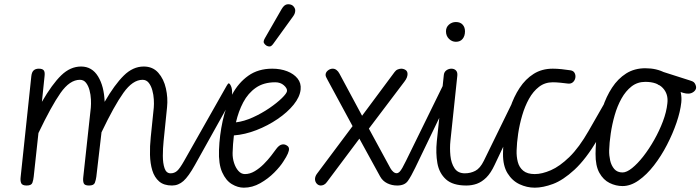

<svg xmlns="http://www.w3.org/2000/svg" viewBox="-20 -859 3243 889"><path d="M776.5 0Q738.5 0 716.8 -19Q695 -38 685.2 -70Q675.5 -102 674.5 -142Q673.5 -182 678 -224L692 -360.5Q693.5 -377 692.2 -398.8Q691 -420.5 685.2 -441.2Q679.5 -462 668.5 -475.8Q657.5 -489.5 640 -489.5Q594.5 -489.5 551.5 -429.2Q508.5 -369 450 -246.5L426 -40.5Q424 -25.5 419.2 -12.8Q414.5 0 392 0Q371.5 0 367.5 -10.8Q363.5 -21.5 365.5 -38.5L400.5 -360.5Q402 -377 401 -398.8Q400 -420.5 394.5 -441.2Q389 -462 378.2 -475.8Q367.5 -489.5 350 -489.5Q303 -489.5 260.2 -428.5Q217.5 -367.5 158 -243L136 -40.5Q134.5 -25.5 130 -12.8Q125.5 0 103.5 0Q83 0 78.2 -10.8Q73.5 -21.5 75.5 -38.5L125 -506Q127 -525 135.8 -533Q144.5 -541 159.5 -541Q176 -541 182.2 -533.8Q188.5 -526.5 186.5 -508L174 -387.5Q221.5 -469.5 263.5 -510.2Q305.5 -551 355.5 -551Q406 -551 434 -505.2Q462 -459.5 464.5 -387.5Q510.5 -467 553 -509Q595.5 -551 645.5 -551Q687.5 -551 713 -522Q738.5 -493 748.2 -449.5Q758 -406 753.5 -362.5L737.5 -205.5Q734 -172 734 -137.5Q734 -103 742 -79.8Q750 -56.5 770 -56.5ZM770 -56.5Q787 -56.5 799.8 -67.5Q812.5 -78.5 832.5 -114L1029 -461Q1036 -473 1038.5 -473Q1043.5 -473.5 1049.5 -460.5Q1055.5 -447.5 1054.5 -425Q1054 -406.5 1050.8 -399Q1047.5 -391.5 1045 -386.5L882.5 -95Q853 -42 829.5 -21Q806 0 776.5 0Q763 0 756.5 -8.8Q750 -17.5 749.5 -28.5Q749 -39 754.5 -47.8Q760 -56.5 770 -56.5Z M1109 10Q1081 10 1053.5 -6.5Q1026 -23 1008.8 -61.2Q991.5 -99.5 994 -164.5Q996.5 -232.5 1011 -299.2Q1025.5 -366 1054.5 -420.8Q1083.5 -475.5 1129.5 -508.2Q1175.5 -541 1240.5 -541Q1279 -541 1309.8 -529Q1340.5 -517 1357.8 -495.5Q1375 -474 1372 -444.5Q1368.5 -410 1339.5 -374.2Q1310.5 -338.5 1265.2 -307.8Q1220 -277 1167.2 -256.5Q1114.5 -236 1063 -232Q1060.5 -211.5 1059 -191Q1057.5 -170.5 1057 -151Q1056.5 -127 1063.8 -104.5Q1071 -82 1084 -67.5Q1097 -53 1114 -53Q1137 -53 1159.2 -66.2Q1181.5 -79.5 1201 -99Q1220.5 -118.5 1235.5 -138Q1250.5 -157.5 1259.5 -170Q1272.5 -187.5 1285.8 -190Q1299 -192.5 1310 -184Q1317 -179.5 1318 -171Q1319 -162.5 1313 -148.2Q1307 -134 1292.5 -112Q1278 -88.5 1249.8 -60Q1221.5 -31.5 1185 -10.8Q1148.5 10 1109 10ZM1072.5 -292.5Q1110 -297 1150.8 -315.5Q1191.5 -334 1227 -358.2Q1262.5 -382.5 1285 -404.5Q1307.5 -426.5 1309 -437.5Q1310 -450.5 1294.2 -464.2Q1278.5 -478 1254.5 -478Q1201 -478 1164.8 -452.8Q1128.5 -427.5 1106.2 -385.2Q1084 -343 1072.5 -292.5ZM1214 -647.5Q1206 -652.5 1202 -660Q1198 -667.5 1207 -683L1284 -817Q1296.5 -838.5 1311.8 -839.2Q1327 -840 1336 -832.5Q1347.5 -822 1347 -809.2Q1346.5 -796.5 1338 -784.5L1245.5 -656.5Q1236.5 -644 1228.8 -643.8Q1221 -643.5 1214 -647.5Z M1465 0Q1454 -0.5 1446.5 -8.8Q1439 -17 1438.5 -29.5Q1438.5 -35.5 1440.8 -42Q1443 -48.5 1448 -55L1612.5 -275L1497 -488.5Q1494 -494 1490.8 -500.5Q1487.5 -507 1487.5 -512Q1487.5 -524 1498 -532.5Q1508.5 -541 1520.5 -541Q1530 -541 1538 -535Q1546 -529 1551.5 -518.5L1656.5 -323L1807 -525.5Q1813 -534 1821.8 -537.5Q1830.5 -541 1838.5 -541Q1850 -540.5 1858.5 -534.5Q1867 -528.5 1867 -516Q1867 -509 1863.8 -500.2Q1860.5 -491.5 1852.5 -481L1688 -263.5L1788 -79.5Q1793.5 -70 1801 -63.5Q1808.5 -57 1816.5 -57Q1828 -57 1834 -47.8Q1840 -38.5 1840.5 -27.5Q1840.5 -17 1835.2 -8.5Q1830 0 1819 0Q1794 0 1772.8 -10.5Q1751.5 -21 1740 -42L1644 -217L1493.5 -16Q1487 -7 1479.5 -3.5Q1472 0 1465 0ZM1816.5 -57Q1823.5 -57 1829.8 -63.2Q1836 -69.5 1843.2 -82.2Q1850.5 -95 1860 -114.5L2060.5 -523.5Q2062 -527.5 2064 -527.5Q2069 -528 2072 -509Q2075 -490 2073.5 -465Q2072.5 -451 2069.5 -436.8Q2066.5 -422.5 2061 -411L1902.5 -82Q1883.5 -42.5 1868.5 -21.2Q1853.5 0 1819 0Q1806.5 0 1799.8 -9Q1793 -18 1793 -29Q1793 -39.5 1798.8 -48.2Q1804.5 -57 1816.5 -57Z M2139 0Q2076.5 0 2045 -28.5Q2013.5 -57 2005.2 -103.5Q1997 -150 2002.5 -204.5L2035 -512Q2036.5 -526 2047 -533.5Q2057.5 -541 2070 -541Q2083 -541 2091 -533Q2099 -525 2097.5 -509L2065.5 -206.5Q2062 -173 2065.5 -138.2Q2069 -103.5 2084.5 -80Q2100 -56.5 2132.5 -56.5ZM2045 -714Q2045 -733 2058.8 -745Q2072.5 -757 2091 -757Q2111 -757 2122 -745Q2133 -733 2133 -714Q2133 -692.5 2122 -679Q2111 -665.5 2091 -665.5Q2072.5 -665.5 2058.8 -679.2Q2045 -693 2045 -714ZM2132.5 -56.5Q2158.5 -56.5 2180.8 -68Q2203 -79.5 2220 -114L2355.5 -391Q2361.5 -404 2365.5 -405Q2369 -406 2369 -394.5Q2369 -383 2366.5 -364Q2364 -345 2359.5 -323Q2354 -295.5 2347 -269Q2340 -242.5 2334 -230L2270 -95Q2252.5 -57.5 2231.8 -37Q2211 -16.5 2188 -8.2Q2165 0 2139 0Q2120.5 0 2112.2 -9Q2104 -18 2104 -29Q2104.5 -39.5 2111.8 -48Q2119 -56.5 2132.5 -56.5Z M2610 -472Q2594.5 -474 2575 -476Q2555.5 -478 2539.5 -478Q2503 -478 2475.8 -457Q2448.5 -436 2429.2 -401.2Q2410 -366.5 2397.8 -324.5Q2385.5 -282.5 2379.2 -240.2Q2373 -198 2372 -162.5Q2371 -134.5 2377.5 -109.2Q2384 -84 2402.8 -68.5Q2421.5 -53 2456 -53V10Q2419.5 10 2385.5 -6Q2351.5 -22 2330 -56.8Q2308.5 -91.5 2309 -147Q2309.5 -198.5 2317.5 -253.5Q2325.5 -308.5 2342.2 -359.8Q2359 -411 2386 -452Q2413 -493 2451 -517Q2489 -541 2539.5 -541Q2558.5 -541 2579.8 -538.8Q2601 -536.5 2621 -533.5Q2635 -531.5 2640.5 -521.2Q2646 -511 2644 -499Q2642 -487 2633.2 -478.8Q2624.5 -470.5 2610 -472ZM2456 -53Q2489.5 -53 2530.5 -70.8Q2571.5 -88.5 2616.5 -132.2Q2661.5 -176 2706 -254L2804.5 -426Q2811 -437 2814.5 -437Q2818.5 -437 2819 -427Q2819.5 -417 2817.5 -400.5Q2815.5 -384 2811 -364Q2805 -336.5 2795.2 -307.2Q2785.5 -278 2774 -258L2748 -214.5Q2692.5 -121.5 2639.8 -73Q2587 -24.5 2540.5 -7.2Q2494 10 2456 10Q2441 10 2433 0Q2425 -10 2424.5 -21.5Q2424 -33.5 2431.8 -43.2Q2439.5 -53 2456 -53Z M2862.5 2.5Q2831.5 2.5 2802.5 -11.8Q2773.5 -26 2755.2 -58.8Q2737 -91.5 2737.5 -147Q2738 -198.5 2745.8 -253.8Q2753.5 -309 2770.2 -360.5Q2787 -412 2814 -453.2Q2841 -494.5 2879.2 -518.8Q2917.5 -543 2968 -543Q3020.5 -543 3059.5 -521.8Q3098.5 -500.5 3118.8 -464.8Q3139 -429 3134.5 -384.5Q3130 -342.5 3112.5 -291.2Q3095 -240 3068.2 -188.2Q3041.5 -136.5 3008 -93.2Q2974.5 -50 2937.2 -23.8Q2900 2.5 2862.5 2.5ZM2862.5 -60.5Q2881.5 -60.5 2906.8 -80.8Q2932 -101 2958.8 -135.2Q2985.5 -169.5 3009.2 -211.5Q3033 -253.5 3049.5 -297.2Q3066 -341 3070 -380Q3075.5 -423.5 3048.8 -451.8Q3022 -480 2968 -480Q2931.5 -480 2904.2 -458.8Q2877 -437.5 2857.5 -402.5Q2838 -367.5 2826 -325.2Q2814 -283 2807.8 -240.5Q2801.5 -198 2800.5 -162.5Q2800 -139.5 2805.2 -116Q2810.5 -92.5 2824.2 -76.5Q2838 -60.5 2862.5 -60.5ZM3033.5 -464Q3021 -468 3016.2 -480Q3011.5 -492 3013.5 -504Q3015.5 -516 3023 -524.5Q3030.5 -533 3041.5 -529L3174.5 -486.5Q3187 -483 3192 -478.8Q3197 -474.5 3199.5 -468.5Q3205 -456.5 3202.2 -448Q3199.5 -439.5 3190.5 -433Q3180.5 -426 3168.5 -425.5Q3156.5 -425 3143.5 -429Z"/></svg>

Font: Edu NSW ACT Cursive
Style: Regular
Weight: 400
Designer: Tina and Corey Anderson, Eben Sorkin, Mirko Velimirovic
Foundry: Sorkin Type Co.
Version: Version 2.000